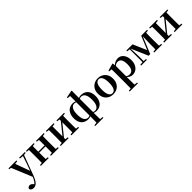

<svg xmlns="http://www.w3.org/2000/svg" viewBox="426 -2698 4868 4868"><g transform="rotate(-45 2860.5 -264.0)"><path d="M98.5 271Q59.5 271 28.2 252.3Q-3.2 233.6 -5.4 201.1Q-0.2 171.7 22.3 158.1Q44.8 144.5 71.1 144.5Q97.6 144.5 118.5 158.4Q139.4 172.4 157.6 194L187.7 229.9L152.6 252.4L133.4 235.4Q181.2 214.9 214.7 169.1Q248.3 123.3 279 46.7L309.1 -25.6L318 -49.7L405.1 -289.9L486.4 -535.7H527.3L312 42.9Q280.1 127.2 246.7 177.4Q213.2 227.6 177 249.3Q140.7 271 98.5 271ZM285.7 72.2 34.1 -535.7H180.5L340.1 -97.3L346.1 -86.2ZM-7.3 -506.5V-535.7H278V-506.5L179.7 -495.8H93.6ZM375.5 -506.5V-535.7H580.1V-506.5L498.4 -496.1H480.8Z M687.9 0Q689.6 -25.5 690.1 -67.4Q690.6 -109.4 691.1 -154.7Q691.6 -200 691.6 -234.8V-301.2Q691.6 -335.7 691.1 -381Q690.6 -426.4 690.1 -468.7Q689.6 -511 687.9 -535.7H829.6Q828.6 -511 828.1 -468.2Q827.6 -425.4 827.1 -378.2Q826.6 -331 826.6 -291.8V-270.6Q826.6 -217.9 827.1 -165Q827.6 -112.1 828.1 -68.8Q828.6 -25.5 829.6 0ZM1048.6 0Q1050.6 -25.5 1051.1 -68.8Q1051.6 -112.1 1052.1 -165Q1052.6 -217.9 1052.6 -270.6V-291.8Q1052.6 -331 1052.1 -378.2Q1051.6 -425.4 1051.1 -468.2Q1050.6 -511 1048.6 -535.7H1190Q1189 -511 1188.5 -468.7Q1188 -426.4 1187.5 -381Q1187 -335.7 1187 -301.2V-234.8Q1187 -200 1187.5 -154.7Q1188 -109.4 1188.5 -67.4Q1189 -25.5 1190 0ZM619.2 0V-29.9L729 -40.2H790.6L898.8 -29.9V0ZM619.2 -506.8V-535.7H898.8V-506.8L790.6 -495.5H729ZM980.2 0V-29.9L1088.9 -40.2H1151.5L1259.4 -29.9V0ZM980.2 -506.8V-535.7H1259.4V-506.8L1151.5 -495.5H1088.9ZM758.9 -265.9V-301H1119.1V-265.9Z M1334.2 0V-29.9L1443 -40.2H1511.4L1613.8 -29.9V0ZM1712.6 0V-29.9L1809.5 -40.2H1877.3L1986 -29.9V0ZM1402.9 0Q1404.6 -25.5 1405.1 -67.4Q1405.6 -109.4 1406.1 -154.7Q1406.6 -200 1406.6 -234.8V-301.2Q1406.6 -335.7 1406.1 -381Q1405.6 -426.4 1405.1 -468.7Q1404.6 -511 1402.9 -535.7H1535.4V0ZM1506.7 -51.6 1458.4 -77.8H1483.4L1642.6 -274.4L1813 -485.4L1860.7 -460.9H1836.5L1672.2 -257.7ZM1784.8 0V-535.7H1916.6Q1915.6 -511 1915.1 -468.7Q1914.6 -426.4 1914.1 -381Q1913.6 -335.7 1913.6 -301.2V-234.8Q1913.6 -200 1914.1 -154.7Q1914.6 -109.4 1915.1 -67.4Q1915.6 -25.5 1916.6 0ZM1334.2 -506.8V-535.7H1613.8V-506.8L1511.7 -495.5H1444ZM1712.6 -506.8V-535.7H1986V-506.8L1877.5 -495.5H1809.8Z M2306.8 259.3V230.8L2413.1 220.1H2486.2L2601.4 230.8V259.3ZM2390.9 259.3Q2392.9 189.6 2393.4 124.7Q2393.9 59.9 2393.9 -17.4V-22.4V-512.2L2396.3 -520V-727.7L2313.3 -734.6V-760.6L2508.4 -799.3L2522.2 -790.3L2519.5 -631.7V-518.6V-512.6V-22.8L2516.8 -10.9Q2516.8 39.9 2517.1 75.9Q2517.5 111.8 2518 140.6Q2518.5 169.4 2519 196.9Q2519.5 224.4 2520.5 259.3ZM2311.9 16.2Q2233.7 16.2 2177.1 -16.8Q2120.6 -49.8 2090.4 -112.4Q2060.2 -174.9 2060.2 -263.6Q2060.2 -351.9 2090.4 -416.5Q2120.6 -481.2 2176.8 -516.5Q2232.9 -551.9 2311.2 -551.9Q2357.1 -551.9 2395.5 -532.4Q2433.9 -512.8 2451.8 -489.2L2453.8 -483.1L2451.8 -463.5Q2425.1 -484.7 2399 -502.2Q2372.9 -519.7 2334.9 -519.7Q2267 -519.7 2228.4 -456.7Q2189.9 -393.7 2189.9 -265.1Q2189.9 -137.9 2228.4 -76.8Q2267 -15.7 2334.1 -15.7Q2372.1 -15.7 2398.6 -33.9Q2425.1 -52 2451.8 -72.9L2456 -45.8H2451.8Q2433.9 -22.5 2396.2 -3.1Q2358.6 16.2 2311.9 16.2ZM2602.2 16.2Q2555.5 16.2 2517.4 -3.5Q2479.2 -23.2 2462.3 -45.8H2458.1L2462.3 -72.2Q2488.9 -52 2515.4 -33.9Q2541.9 -15.7 2579.2 -15.7Q2647.4 -15.7 2685.7 -78.9Q2724 -142 2724 -269.7Q2724 -398.5 2685.7 -459.1Q2647.4 -519.7 2579.9 -519.7Q2541.9 -519.7 2515.4 -502.2Q2488.9 -484.7 2462.3 -462.8L2458.8 -483.8L2462.3 -490Q2479.2 -513.5 2517 -532.7Q2554.8 -551.9 2602.2 -551.9Q2680.4 -551.9 2736.8 -518.9Q2793.2 -485.9 2823.4 -423Q2853.6 -360.1 2853.6 -271.1Q2853.6 -183.9 2823.8 -119.4Q2793.9 -54.8 2737.7 -19.3Q2681.4 16.2 2602.2 16.2Z M3206 16.2Q3126.7 16.2 3065.5 -18.3Q3004.3 -52.8 2969.5 -117Q2934.6 -181.2 2934.6 -269.8Q2934.6 -359.1 2971.8 -422Q3009 -484.9 3070.9 -518.4Q3132.8 -551.9 3206 -551.9Q3280.1 -551.9 3342.1 -518.8Q3404 -485.6 3441.2 -422.7Q3478.4 -359.8 3478.4 -269.8Q3478.4 -180.5 3443 -116.3Q3407.6 -52 3346.4 -17.9Q3285.2 16.2 3206 16.2ZM3206 -17.5Q3267 -17.5 3300.4 -80.1Q3333.7 -142.6 3333.7 -268.1Q3333.7 -394.2 3300.4 -456.1Q3267 -518 3206 -518Q3145.7 -518 3112 -456.1Q3078.2 -394.2 3078.2 -268.1Q3078.2 -142.6 3112 -80.1Q3145.7 -17.5 3206 -17.5Z M3543.9 259.3V230.8L3653 220.1H3732.4L3838.1 230.8V259.3ZM3616.4 259.3Q3617.4 217.3 3617.9 174.2Q3618.4 131 3618.9 89.9Q3619.4 48.8 3619.4 13.8V-308.7Q3619.4 -358.5 3618.9 -393Q3618.4 -427.5 3616.4 -463.8L3537.2 -470.7V-495.2L3731.2 -550.4L3744.2 -540.9L3752.8 -460.8L3754.1 -455V-75.6L3752.4 -63V13Q3752.4 47.8 3752.9 89.3Q3753.4 130.8 3753.9 174Q3754.4 217.3 3755.4 259.3ZM3902.1 16.2Q3854 16.2 3810.7 -6.7Q3767.4 -29.6 3731.3 -82.3H3719.1L3737.6 -97.8Q3765.5 -67.8 3792.5 -57.3Q3819.6 -46.7 3854.1 -46.7Q3894.7 -46.7 3926.3 -67.9Q3957.8 -89.1 3975.9 -138.2Q3994 -187.4 3994 -270.1Q3994 -389.4 3957.9 -440.1Q3921.8 -490.8 3859.6 -490.8Q3828.3 -490.8 3798.4 -477.5Q3768.5 -464.2 3731 -421.1L3716.1 -437.5H3724.5Q3762.3 -497.6 3813.7 -524.8Q3865.1 -551.9 3922.6 -551.9Q3984.4 -551.9 4032.9 -519.1Q4081.5 -486.2 4110.2 -423.5Q4138.9 -360.9 4138.9 -271.4Q4138.9 -182.3 4107 -117.9Q4075.1 -53.5 4021.7 -18.6Q3968.3 16.2 3902.1 16.2Z M4525.3 -42.8 4323.5 -510.6H4313.7V-535.7H4441.3L4611.1 -144.6H4589.9L4752 -535.7H4785.2V-512.1H4776.2L4583.2 -42.8ZM4760.3 0 4761.9 -217.9 4770.2 -535.7H4894.1Q4893.1 -511 4892.3 -468.7Q4891.4 -426.4 4890.9 -381Q4890.4 -335.7 4890.4 -301.2V-234.8Q4890.4 -200 4890.9 -154.7Q4891.4 -109.4 4892.3 -67.4Q4893.1 -25.5 4894.1 0ZM4215.2 0V-29.9L4310.9 -37.3H4329.5L4419.9 -29.9V0ZM4683.5 0V-29.9L4792.3 -40.2H4854.6L4963.1 -29.9V0ZM4219.2 -506.8V-535.7H4325.8V-495.5H4314.5ZM4301.1 0V-535.7H4328.1L4340 -219.6V0ZM4822.6 -495.5V-535.7H4963.3V-506.8L4854.9 -495.5Z M5038.2 0V-29.9L5147 -40.2H5215.4L5317.8 -29.9V0ZM5416.6 0V-29.9L5513.5 -40.2H5581.3L5690 -29.9V0ZM5106.9 0Q5108.6 -25.5 5109.1 -67.4Q5109.6 -109.4 5110.1 -154.7Q5110.6 -200 5110.6 -234.8V-301.2Q5110.6 -335.7 5110.1 -381Q5109.6 -426.4 5109.1 -468.7Q5108.6 -511 5106.9 -535.7H5239.4V0ZM5210.7 -51.6 5162.4 -77.8H5187.4L5346.6 -274.4L5517 -485.4L5564.7 -460.9H5540.5L5376.2 -257.7ZM5488.8 0V-535.7H5620.6Q5619.6 -511 5619.1 -468.7Q5618.6 -426.4 5618.1 -381Q5617.6 -335.7 5617.6 -301.2V-234.8Q5617.6 -200 5618.1 -154.7Q5618.6 -109.4 5619.1 -67.4Q5619.6 -25.5 5620.6 0ZM5038.2 -506.8V-535.7H5317.8V-506.8L5215.7 -495.5H5148ZM5416.6 -506.8V-535.7H5690V-506.8L5581.5 -495.5H5513.8Z"/></g></svg>

Font: Noto Serif HK ExtraLight
Style: Regular
Weight: 200
Designer: Ryoko NISHIZUKA 西塚涼子 (kana & ideographs); Frank Grießhammer (Latin, Greek & Cyrillic); Wenlong ZHANG 张文龙 (bopomofo); San
Foundry: Adobe
Version: Version 2.002-H1;hotconv 1.1.0;makeotfexe 2.6.0